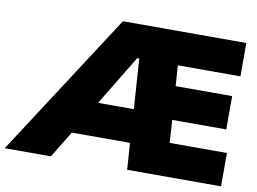

<svg xmlns="http://www.w3.org/2000/svg" viewBox="-130 -818 1243 930"><g transform="rotate(10 491.5 -352.5)"><path d="M-54.2 0 402.8 -705.1H1009.8V-541H702.1L709 -439.9H986.8V-275.9H721.2L728 -164.1H1009.8V0H547.9L539.1 -130.9H252.9L172.9 0ZM502 -541 353 -294.9H528.8L512.2 -541Z"/></g></svg>

Font: Mulish ExtraBlack
Style: Regular
Weight: 1000
Designer: Vernon Adams
Foundry: Vernon Adams
Version: Version 3.603; ttfautohint (v1.8.3)